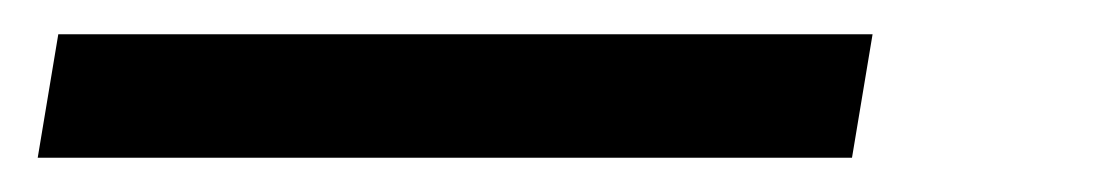

<svg xmlns="http://www.w3.org/2000/svg" viewBox="-20 75 640 112"><path d="M2 167 14 95H489L477 167Z"/></svg>

Font: IBM Plex Mono
Style: Italic
Weight: 400
Italic angle: -9°
Monospace: yes
Designer: Mike Abbink, Paul van der Laan, Pieter van Rosmalen
Foundry: Bold Monday
Version: Version 2.3